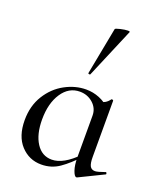

<svg xmlns="http://www.w3.org/2000/svg" viewBox="-138 -818 765 916"><g transform="rotate(20 245.0 -360.0)"><path d="M35 -162Q35 -234 68.5 -288Q102 -342 154.5 -370.5Q207 -399 262 -399Q297 -399 329 -386Q361 -373 383 -350L332 -292Q332 -329 304 -354Q276 -379 237 -379Q181 -379 146.5 -327Q112 -275 112 -193Q112 -118 141 -73Q170 -28 220 -28Q279 -28 349 -100L357 -93Q313 -45 272.5 -17Q232 11 181 11Q119 11 77 -34.5Q35 -80 35 -162ZM332 -81V-360Q356 -368 368 -375Q380 -382 390 -396Q391 -397 393 -397Q395 -397 397.5 -395.5Q400 -394 400 -393V-107Q400 -75 407.5 -61Q415 -47 433 -47Q446 -47 482 -60L484 -61Q487 -61 488.5 -56Q490 -51 487 -50L364 10L360 11Q350 11 341 -15Q332 -41 332 -81ZM251 -472Q248 -472 245.5 -473.5Q243 -475 244 -476L290 -716Q291 -720 314.5 -725.5Q338 -731 353 -731Q363 -731 362 -727L255 -474Q255 -472 251 -472Z"/></g></svg>

Font: Cormorant Infant Medium
Style: Regular
Weight: 500
Designer: Christian Thalmann (Catharsis Fonts)
Foundry: Catharsis Fonts
Version: Version 4.000